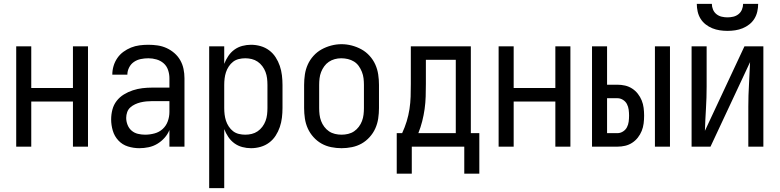

<svg xmlns="http://www.w3.org/2000/svg" viewBox="-20 -760 4040 995"><path d="M64 0V-520H142V-304H358V-520H436V0H358V-234H142V0Z M702 8Q672 8 643 -1Q614 -10 593.5 -32Q573 -54 564.5 -83Q556 -112 556 -141Q556 -167 562.5 -192Q569 -217 584.5 -237Q600 -257 622 -270.5Q644 -284 668.5 -292Q693 -300 718 -303Q743 -306 769 -306H858V-355Q858 -376 851 -397Q844 -418 828 -432Q812 -446 791 -452Q770 -458 749 -458Q729 -458 709.5 -454Q690 -450 674 -439Q658 -428 649 -410Q640 -392 640 -373Q640 -373 640 -373Q640 -373 640 -373Q640 -373 640 -373Q640 -373 640 -373Q640 -373 640 -373Q640 -373 640 -373H562Q562 -373 562 -373Q562 -373 562 -373Q562 -396 568.5 -418Q575 -440 588 -459Q601 -478 619.5 -491.5Q638 -505 659 -513.5Q680 -522 703 -525Q726 -528 749 -528Q773 -528 797 -524.5Q821 -521 843 -511Q865 -501 883.5 -485Q902 -469 914 -448Q926 -427 931 -403Q936 -379 936 -355V0H858V-86Q849 -64 832.5 -45.5Q816 -27 795 -14.5Q774 -2 750 3Q726 8 702 8ZM732 -62Q756 -62 780.5 -68.5Q805 -75 823 -91.5Q841 -108 849.5 -131.5Q858 -155 858 -180V-236H769Q754 -236 738.5 -234.5Q723 -233 708.5 -229.5Q694 -226 680 -219.5Q666 -213 655 -203Q644 -193 639 -178.5Q634 -164 634 -149Q634 -131 641 -113Q648 -95 662 -83Q676 -71 694.5 -66.5Q713 -62 732 -62Z M1064 215V-520H1142V-429Q1150 -450 1163 -469.5Q1176 -489 1194.5 -502.5Q1213 -516 1235.5 -522Q1258 -528 1281 -528Q1306 -528 1330.5 -521Q1355 -514 1375 -499Q1395 -484 1408.5 -463Q1422 -442 1430 -418.5Q1438 -395 1441 -370Q1444 -345 1444 -320V-200Q1444 -175 1441 -150Q1438 -125 1430 -101.5Q1422 -78 1408.5 -57Q1395 -36 1375 -21Q1355 -6 1330.5 1Q1306 8 1281 8Q1258 8 1235.5 2Q1213 -4 1194.5 -17.5Q1176 -31 1163 -50.5Q1150 -70 1142 -91V215ZM1251 -62Q1268 -62 1284.5 -66Q1301 -70 1315 -79.5Q1329 -89 1339.5 -103Q1350 -117 1356 -133Q1362 -149 1364 -166Q1366 -183 1366 -200V-320Q1366 -337 1364 -354Q1362 -371 1356 -387Q1350 -403 1339.5 -417Q1329 -431 1315 -440.5Q1301 -450 1284.5 -454Q1268 -458 1251 -458Q1234 -458 1217.5 -454Q1201 -450 1188 -440Q1175 -430 1165.5 -415.5Q1156 -401 1151 -385.5Q1146 -370 1144 -353.5Q1142 -337 1142 -320V-200Q1142 -183 1144 -166.5Q1146 -150 1151 -134.5Q1156 -119 1165.5 -104.5Q1175 -90 1188 -80Q1201 -70 1217.5 -66Q1234 -62 1251 -62Z M1750 8Q1723 8 1696 2.5Q1669 -3 1646 -16Q1623 -29 1604.5 -49.5Q1586 -70 1575 -94.5Q1564 -119 1560 -146Q1556 -173 1556 -200V-320Q1556 -347 1560 -374Q1564 -401 1575 -425.5Q1586 -450 1604.5 -470.5Q1623 -491 1646.5 -504Q1670 -517 1696.5 -524Q1723 -531 1750 -531Q1777 -531 1803.5 -524Q1830 -517 1853.5 -504Q1877 -491 1895.5 -470.5Q1914 -450 1925 -425.5Q1936 -401 1940 -374Q1944 -347 1944 -320V-200Q1944 -173 1940 -146Q1936 -119 1925 -94.5Q1914 -70 1895.5 -49.5Q1877 -29 1854 -16Q1831 -3 1804 2.5Q1777 8 1750 8ZM1750 -62Q1767 -62 1784 -66Q1801 -70 1815 -79.5Q1829 -89 1839.5 -103Q1850 -117 1856 -133Q1862 -149 1864 -166Q1866 -183 1866 -200V-320Q1866 -337 1864 -354Q1862 -371 1855.5 -387.5Q1849 -404 1839 -418Q1829 -432 1814.5 -441Q1800 -450 1783 -454Q1766 -458 1748 -458Q1731 -458 1714.5 -453.5Q1698 -449 1684 -439.5Q1670 -430 1660 -416Q1650 -402 1644 -386.5Q1638 -371 1636 -354Q1634 -337 1634 -320V-200Q1634 -183 1636 -166Q1638 -149 1644 -133Q1650 -117 1660.5 -103Q1671 -89 1685 -79.5Q1699 -70 1716 -66Q1733 -62 1750 -62Z M2036 140V-70H2064Q2078 -100 2087.5 -131Q2097 -162 2102 -194.5Q2107 -227 2108 -259.5Q2109 -292 2109 -325V-520H2420V-70H2464V140H2386V0H2114V140ZM2148 -70H2342V-450H2187V-325Q2187 -293 2186 -260Q2185 -227 2180.5 -195Q2176 -163 2168 -131.5Q2160 -100 2148 -70Z M2564 0V-520H2642V-304H2858V-520H2936V0H2858V-234H2642V0Z M3374 0V-520H3452V0ZM3048 0V-520H3126V-321H3180Q3200 -321 3219.5 -316.5Q3239 -312 3256 -301Q3273 -290 3285.5 -274Q3298 -258 3305.5 -239.5Q3313 -221 3315.5 -201Q3318 -181 3318 -161Q3318 -140 3315.5 -120Q3313 -100 3305.5 -81.5Q3298 -63 3285.5 -47Q3273 -31 3256 -20Q3239 -9 3219.5 -4.5Q3200 0 3180 0ZM3126 -70H3180Q3195 -70 3208.5 -78.5Q3222 -87 3229 -100.5Q3236 -114 3238 -129.5Q3240 -145 3240 -161Q3240 -176 3238 -191.5Q3236 -207 3229 -220.5Q3222 -234 3208.5 -242.5Q3195 -251 3180 -251H3126Z M3564 0V-520H3642V-312Q3642 -254 3638.5 -197Q3635 -140 3633 -82L3838 -520H3936V0H3858V-208Q3858 -266 3861.5 -323Q3865 -380 3867 -438L3662 0ZM3750 -600Q3730 -600 3710 -603Q3690 -606 3671.5 -613.5Q3653 -621 3637 -633.5Q3621 -646 3610.5 -663Q3600 -680 3595.5 -700Q3591 -720 3591 -740H3669Q3669 -725 3675 -710.5Q3681 -696 3693 -686.5Q3705 -677 3720 -673.5Q3735 -670 3750 -670Q3765 -670 3780 -673.5Q3795 -677 3807 -686.5Q3819 -696 3825 -710.5Q3831 -725 3831 -740H3909Q3909 -720 3904.5 -700Q3900 -680 3889.5 -663Q3879 -646 3863 -633.5Q3847 -621 3828.5 -613.5Q3810 -606 3790 -603Q3770 -600 3750 -600Z"/></svg>

Font: Zed Mono
Style: Regular
Weight: 400
Monospace: yes
Designer: Belleve Invis
Foundry: Belleve Invis
Version: Version 1.0.0; ttfautohint (v1.8.4)